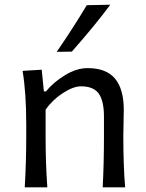

<svg xmlns="http://www.w3.org/2000/svg" viewBox="-20 -798 621 818"><path d="M286.1 -578.1 221.7 -577.1Q295.9 -685.5 349.6 -775.9L449.7 -777.8Q387.7 -693.4 286.1 -578.1ZM181.6 0H85.4Q91.8 -106.4 91.8 -219.2V-269Q91.8 -401.9 76.2 -496.1L157.7 -501L167 -408.7H175.8Q208 -447.8 257.1 -477.8Q306.2 -507.8 353.5 -507.8Q432.6 -507.8 470 -463.1Q507.3 -418.5 507.3 -330.1Q507.3 -306.6 506.3 -269.5Q505.4 -232.4 505.4 -219.2Q505.4 -90.8 513.2 0H417.5Q422.9 -101.6 422.9 -215.3V-301.8Q422.9 -367.7 400.9 -398.9Q378.9 -430.2 325.2 -430.2Q292 -430.2 247.8 -401.4Q203.6 -372.6 174.3 -331.1V-215.3Q174.3 -100.6 181.6 0Z"/></svg>

Font: Commissioner Flair
Style: Regular
Weight: 400
Designer: Kostas Bartsokas
Foundry: Kostas Bartsokas
Version: Version 1.000